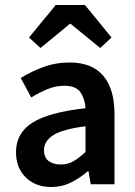

<svg xmlns="http://www.w3.org/2000/svg" viewBox="-20 -737 540 768"><path d="M185 11Q122 11 83 -27.5Q44 -66 44 -128Q44 -205 110 -246.5Q176 -288 322 -304Q320 -341 302 -367.5Q284 -394 237 -394Q203 -394 170 -380.5Q137 -367 105 -347L63 -425Q103 -450 152.5 -468.5Q202 -487 259 -487Q348 -487 393 -434Q438 -381 438 -280V0H343L334 -52H331Q299 -24 263 -6.5Q227 11 185 11ZM223 -79Q251 -79 273.5 -92Q296 -105 322 -129V-232Q229 -220 192.5 -196Q156 -172 156 -137Q156 -107 174.5 -93Q193 -79 223 -79ZM96 -587 203 -717H320L426 -587L381 -545L262 -642H260L142 -545Z"/></svg>

Font: Narnoor SemiBold
Style: Regular
Weight: 600
Designer: S. Sridhar Murthy
Foundry: SIL International
Version: Version 3.000